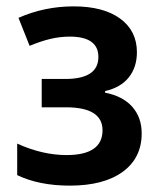

<svg xmlns="http://www.w3.org/2000/svg" viewBox="-20 -573 504 603"><path d="M199 10Q103 10 34 -23V-122Q113 -86 189 -86Q302 -86 302 -164Q302 -236 187 -236H111V-325H185Q289 -325 289 -394Q289 -458 199 -458Q169 -458 139 -451Q109 -444 73 -429L38 -517Q120 -553 211 -553Q305 -553 357.5 -514.5Q410 -476 410 -409Q410 -362 384.5 -330Q359 -298 310 -287V-282Q366 -271 395.5 -237.5Q425 -204 425 -154Q425 -77 365.5 -33.5Q306 10 199 10Z"/></svg>

Font: Noto Sans SemiCondensed SemiBold
Style: Regular
Weight: 600
Width: 4
Designer: Monotype Design Team
Foundry: Monotype Imaging Inc.
Version: Version 2.013; ttfautohint (v1.8.4.7-5d5b)